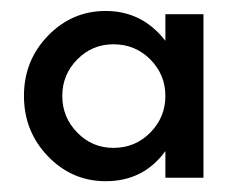

<svg xmlns="http://www.w3.org/2000/svg" viewBox="-20 -776 440 352"><path d="M353 -750V-450.2H283.2V-499Q243.2 -443.8 173.8 -443.8Q111.8 -443.8 67.9 -489.5Q23.9 -535.2 23.9 -600.1Q23.9 -665 67.9 -710.4Q111.8 -755.9 173.8 -755.9Q240.7 -755.9 283.2 -701.2V-750ZM188 -504.9Q228 -504.9 255.6 -533Q283.2 -561 283.2 -600.1Q283.2 -639.2 255.6 -667Q228 -694.8 188 -694.8Q148.9 -694.8 121.6 -667Q94.2 -639.2 94.2 -600.1Q94.2 -561 121.6 -533Q148.9 -504.9 188 -504.9Z"/></svg>

Font: Oakes Grotesk
Style: Bold
Weight: 700
Designer: Samuel Oakes
Foundry: Samuel Oakes
Version: Version 1.0 | wf-rip DC20170320